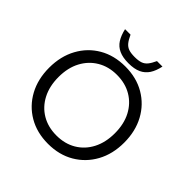

<svg xmlns="http://www.w3.org/2000/svg" viewBox="-224 -1067 1263 1263"><g transform="rotate(45 407.0 -436.0)"><path d="M407 10Q303 10 224.5 -36Q146 -82 102 -163Q58 -244 58 -350Q58 -456 102.5 -537.5Q147 -619 225.5 -664.5Q304 -710 407 -710Q511 -710 589.5 -664Q668 -618 712 -537Q756 -456 756 -350Q756 -244 711.5 -163Q667 -82 588.5 -36Q510 10 407 10ZM407 -68Q485 -68 544 -103Q603 -138 636 -201.5Q669 -265 669 -350Q669 -436 636 -499Q603 -562 544 -597Q485 -632 407 -632Q330 -632 271 -597Q212 -562 178.5 -499Q145 -436 145 -350Q145 -265 178 -201.5Q211 -138 270 -103Q329 -68 407 -68ZM406 -739Q353 -739 318 -755Q283 -771 263 -802.5Q243 -834 232 -882H283Q298 -849 313 -830.5Q328 -812 349.5 -804.5Q371 -797 406 -797Q441 -797 462.5 -804.5Q484 -812 499 -830.5Q514 -849 529 -882H580Q570 -834 549.5 -802.5Q529 -771 494.5 -755Q460 -739 406 -739Z"/></g></svg>

Font: REM Light
Style: Regular
Weight: 300
Designer: Octavio Pardo
Foundry: Ashler Design
Version: Version 1.005;gftools[0.9.28]